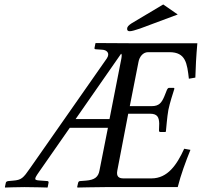

<svg xmlns="http://www.w3.org/2000/svg" viewBox="-20 -839 905 861"><path d="M452 0H777C791 -56 813 -115 834 -167L806 -172C773 -100 732 -39 659 -39H534C513 -39 501 -47 506 -74L555 -329H653C686 -329 693 -313 694 -285L693 -254C693 -250 694 -247 700 -247H722L724 -250C726 -267 729 -312 735 -346C742 -379 754 -416 762 -441C762 -443 761 -445 759 -445H738C734 -445 731 -441 729 -437L717 -407C705 -379 694 -363 660 -363H562L601 -561C605 -584 621 -605 644 -605H740C813 -605 819 -555 827 -486L856 -491C857 -532 860 -591 865 -645H578L410 -646L408 -645L404 -625C403 -621 404 -618 410 -618L439 -616C458 -615 475 -601 459 -577L115 -85C84 -40 76 -32 39 -29L17 -27C11 -26 7 -24 6 -19L2 0L3 2C3 2 57 0 90 0C128 0 193 2 193 2L194 0L198 -21C198 -23 197 -27 193 -27L166 -29C132 -31 130 -32 155 -68L293 -266H464L426 -74C421 -46 405 -32 365 -29L339 -27C334 -27 331 -23 330 -18L326 0L328 2C328 2 418 0 452 0ZM319 -305 523 -598C527 -596 526 -587 524 -575L471 -305ZM562 -699C571 -699 587 -704 608 -711L777 -774L712 -819L571 -735C557 -726 550 -719 550 -710C550 -702 554 -699 562 -699Z"/></svg>

Font: Libertinus Serif
Style: Italic
Weight: 400
Italic angle: -12°
Designer: Philipp H. Poll, Khaled Hosny
Foundry: Caleb Maclennan
Version: Version 7.050;RELEASE